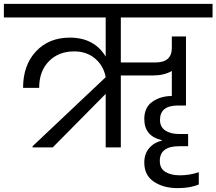

<svg xmlns="http://www.w3.org/2000/svg" viewBox="-47 -760 1116 990"><path d="M498 0V-276L225 0H121V-6L498 -362Q487 -421 443.5 -458Q400 -495 336 -495Q255 -495 205 -444Q155 -393 155 -307H72Q72 -424 138.5 -495Q205 -566 313 -566Q439 -566 498 -468V-670H-27V-740H1049V-670H576V-438H755Q839 -438 839 -513V-572H912V-216H871Q778 -216 778 -142Q778 -105 805.5 -87Q833 -69 876 -69H923V-6H876Q777 -6 777 70Q777 109 806 126.5Q835 144 881 144Q930 144 978 128V191Q935 210 869 210Q796 210 746.5 177Q697 144 697 78Q697 33 722.5 3.5Q748 -26 788 -35V-37Q697 -58 697 -146Q697 -207 739.5 -236Q782 -265 839 -265V-394Q799 -371 743 -371H576V0Z"/></svg>

Font: SVN-Poppins
Style: Regular
Weight: 400
Designer: Ninad Kale (Devanagari), Jonny Pinhorn (Latin)
Foundry: Indian Type Foundry
Version: Version 3.002 2017